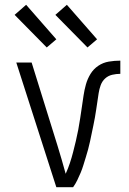

<svg xmlns="http://www.w3.org/2000/svg" viewBox="-20 -781 540 801"><path d="M215 0 48 -520H112L220 -173Q229 -144 237.5 -114.5Q246 -85 254 -56Q264 -78 271.5 -100.5Q279 -123 285 -146.5Q291 -170 296.5 -193Q302 -216 306.5 -240Q311 -264 314.5 -287.5Q318 -311 321.5 -334.5Q325 -358 328.5 -382Q332 -406 338.5 -429Q345 -452 357.5 -472.5Q370 -493 390 -506.5Q410 -520 434 -524Q458 -528 482 -528V-473Q465 -473 448 -469Q431 -465 418.5 -453.5Q406 -442 400 -425.5Q394 -409 391.5 -392Q389 -375 386.5 -358.5Q384 -342 381.5 -325Q379 -308 376 -291Q373 -274 369.5 -257.5Q366 -241 362.5 -224Q359 -207 355.5 -190.5Q352 -174 347.5 -157.5Q343 -141 338 -125Q333 -109 328 -92.5Q323 -76 316.5 -60.5Q310 -45 302.5 -29.5Q295 -14 285 0ZM345 -583 211 -719 259 -761 385 -617ZM175 -583 41 -719 89 -761 215 -617Z"/></svg>

Font: Iosevka SS18 Light
Style: Regular
Weight: 300
Monospace: yes
Designer: Belleve Invis
Foundry: Belleve Invis
Version: Version 25.1.1; ttfautohint (v1.8.4)